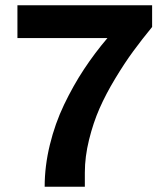

<svg xmlns="http://www.w3.org/2000/svg" viewBox="-20 -706 636 726"><path d="M148.9 0Q148.9 -78.1 168.5 -158.4Q188 -238.8 222.4 -310.5Q256.8 -382.3 297.6 -444.1Q338.4 -505.9 386.2 -562H45.9V-686H555.2V-604Q515.6 -555.7 483.4 -511.7Q451.2 -467.8 415.8 -409.2Q380.4 -350.6 356.4 -296.1Q332.5 -241.7 316.7 -177.5Q300.8 -113.3 300.8 -53.2V0Z"/></svg>

Font: Archivo
Style: Bold
Weight: 700
Designer: Hector Gatti
Foundry: Omnibus-Type
Version: Version 2.001